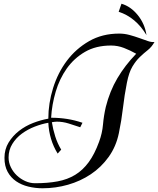

<svg xmlns="http://www.w3.org/2000/svg" viewBox="-20 -968 848 1029"><path d="M619 -788Q647 -788 674.5 -780.5Q702 -773 727 -764Q752 -755 772.5 -748Q793 -741 808 -743Q793 -716 772 -699.5Q751 -683 729.5 -662.5Q708 -642 689.5 -611Q671 -580 660 -524Q647 -458 639 -389.5Q631 -321 617 -254Q602 -182 562 -126.5Q522 -71 466.5 -34Q411 3 344.5 22Q278 41 208 41Q169 41 132 32Q95 23 66.5 3.5Q38 -16 21 -47Q4 -78 4 -122Q4 -168 26 -204Q48 -240 82 -266.5Q116 -293 157.5 -309Q199 -325 239 -332Q239 -414 264.5 -496Q290 -578 338.5 -642.5Q387 -707 457.5 -747.5Q528 -788 619 -788ZM254 -337Q298 -337 339.5 -330.5Q381 -324 422 -310L410 -286Q380 -296 348.5 -306Q317 -316 284 -316Q278 -316 271 -315Q264 -314 258 -313Q264 -275 276 -237Q288 -199 308 -166L289 -145Q266 -182 253.5 -224Q241 -266 239 -310Q204 -304 166.5 -289.5Q129 -275 97.5 -252Q66 -229 46 -196.5Q26 -164 26 -124Q26 -97 38 -72Q50 -47 70 -28Q90 -9 115.5 2.5Q141 14 168 14Q236 14 289 4Q342 -6 383 -31Q424 -56 455.5 -99Q487 -142 511 -208Q528 -254 532 -300.5Q536 -347 547 -395Q568 -479 609 -548.5Q650 -618 710 -680Q678 -698 644.5 -711Q611 -724 575 -724Q494 -724 435.5 -690Q377 -656 338 -601Q299 -546 278.5 -476.5Q258 -407 254 -337ZM631 -948Q680 -934 718 -887.5Q756 -841 765 -780Q708 -875 616 -905Z"/></svg>

Font: Lucien Schoenschriftv CAT
Style: Regular
Weight: 400
Designer: Lucian Bernhard 1928
Foundry: CAT-Fonts Peter Wiegel
Version: Version 1.000